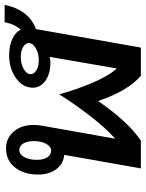

<svg xmlns="http://www.w3.org/2000/svg" viewBox="78 -692 614 809"><g transform="rotate(-90 384.5 -287.0)"><path d="M769 -574Q748 -472 667 -442L589 0H470Q406 -55 364 -180Q275 -52 197 0H80L137 -323Q99 -326 76.5 -356.5Q54 -387 54 -432Q54 -493 84 -530.5Q114 -568 164 -568Q208 -568 235.5 -535.5Q263 -503 263 -452Q263 -435 260 -417L205 -108Q252 -150 303 -216.5Q354 -283 392 -344Q410 -278 438.5 -209Q467 -140 501 -101L550 -385Q541 -381 526 -381Q479 -381 449.5 -402Q420 -423 420 -455Q420 -497 460 -526Q500 -555 557 -555Q596 -555 625.5 -541.5Q655 -528 664 -506Q687 -529 696 -574ZM155 -378Q172 -378 183.5 -399Q195 -420 195 -451Q195 -478 185 -495Q175 -512 157 -512Q139 -512 127.5 -491Q116 -470 116 -438Q116 -411 126.5 -394.5Q137 -378 155 -378ZM608 -472Q608 -486 591.5 -496Q575 -506 549 -506Q520 -506 498.5 -493.5Q477 -481 477 -464Q477 -450 493.5 -440Q510 -430 535 -430Q564 -430 586 -442.5Q608 -455 608 -472Z"/></g></svg>

Font: KoHo SemiBold
Style: Italic
Weight: 600
Italic angle: -10°
Version: Version 1.000; ttfautohint (v1.6)